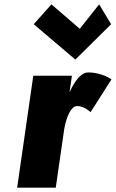

<svg xmlns="http://www.w3.org/2000/svg" viewBox="-20 -860 531 880"><path d="M215.7 -840 134.6 -749 325.3 -587 489.3 -749 434.4 -840 345.6 -728ZM235.6 0 274.6 -270C276.4 -283 295 -374 333.8 -374C366.2 -374 395.2 -346 395.2 -346L490.8 -496C490.8 -496 449.4 -528 383.4 -528C336.2 -528 299.8 -439 299.8 -439H298.9L309.6 -513H132.6L58.6 0Z"/></svg>

Font: Blink
Style: Obl
Weight: 400
Designer: Mew Too
Foundry: Cannot Into Space Fonts
Version: Version 001.000